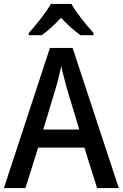

<svg xmlns="http://www.w3.org/2000/svg" viewBox="-20 -961 627 981"><path d="M345 -941H240C216 -897 163 -833 127 -792V-781H193C223 -802 258 -834 292 -870C325 -834 360 -803 392 -781H458V-792C422 -832 369 -896 345 -941ZM476 0H587L351 -716H235L0 0H110L175 -207H411ZM322 -508 385 -299H201L264 -508C273 -536 285 -585 293 -623C299 -592 315 -536 322 -508Z"/></svg>

Font: Noto Sans Myanmar SemiCondensed Medium
Style: Regular
Weight: 500
Width: 4
Designer: Monotype Design Team
Foundry: Monotype Imaging Inc.
Version: Version 2.107